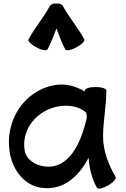

<svg xmlns="http://www.w3.org/2000/svg" viewBox="-20 -1057 731 1112"><path d="M255 -771C276 -809 291 -851 307 -892C323 -851 337 -809 358 -771C363 -761 392 -766 423 -783C453 -799 474 -820 468 -829C433 -896 381 -954 345 -1021C338 -1033 323 -1039 307 -1036C290 -1039 275 -1033 268 -1021C232 -954 181 -896 145 -829C140 -820 160 -799 191 -783C221 -766 250 -761 255 -771ZM650 -31C608 -104 577 -183 577 -267C577 -356 596 -444 596 -533C596 -544 568 -553 533 -553C499 -553 471 -544 471 -533C471 -531 471 -529 471 -527C419 -559 358 -575 296 -564C116 -532 5 -353 37 -170C55 -69 124 19 223 31C345 46 433 -30 493 -143C498 -82 511 -22 542 31C547 41 576 34 606 17C636 0 655 -22 650 -31ZM239 -93C184 -100 132 -132 123 -185C102 -307 192 -418 318 -441C376 -451 439 -442 480 -404C481 -395 482 -386 483 -377C449 -222 376 -76 239 -93Z"/></svg>

Font: Nupuram
Style: Bold
Weight: 700
Designer: Santhosh Thottingal (santhosh.thottingal@gmail.com)
Foundry: SMC
Version: Version 1.000